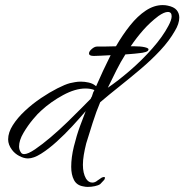

<svg xmlns="http://www.w3.org/2000/svg" viewBox="-20 -624 725 755"><path d="M308 109Q282 105 271 84Q260 63 260 32Q260 -5 270.5 -48Q281 -91 295 -129Q309 -167 317 -187Q294 -160 264.5 -128Q235 -96 203 -67Q171 -38 141.5 -19.5Q112 -1 90 -1Q74 -1 56 -10.5Q38 -20 27 -35Q12 -55 12 -76Q12 -103 30.5 -132Q49 -161 78.5 -188.5Q108 -216 141.5 -238.5Q175 -261 205.5 -276.5Q236 -292 255 -297Q264 -299 275 -301Q286 -303 298 -303Q313 -303 328.5 -299.5Q344 -296 354 -288L358 -285Q371 -315 385.5 -346Q400 -377 415 -407Q395 -406 377 -405Q359 -404 349 -404Q330 -404 330 -414Q330 -422 341 -431.5Q352 -441 362 -441Q370 -441 391 -441Q412 -441 436 -442Q462 -487 491.5 -524Q521 -561 553.5 -582.5Q586 -604 620 -604Q625 -604 630 -603.5Q635 -603 639 -602Q664 -597 674.5 -584.5Q685 -572 685 -555Q685 -543 680.5 -529.5Q676 -516 668 -503Q646 -464 610.5 -426Q575 -388 533 -352.5Q491 -317 449.5 -284Q408 -251 374 -222Q359 -187 344 -140Q329 -93 319 -60Q313 -36 309.5 -15Q306 6 306 24Q306 57 318 78Q328 94 343 94Q354 94 363 86Q367 84 370.5 81Q374 78 379 75Q385 72 389 72Q396 72 390 83Q387 86 383 90.5Q379 95 374 100Q367 105 353 108Q339 111 325 111Q321 111 316.5 110.5Q312 110 308 109ZM404 -279Q444 -306 491 -346.5Q538 -387 579 -433.5Q620 -480 642 -522Q655 -546 655 -560Q655 -577 640 -577Q626 -577 603 -561Q570 -536 543.5 -506Q517 -476 494 -442H509Q533 -442 548.5 -438.5Q564 -435 564 -430Q564 -423 552.5 -419.5Q541 -416 528 -415Q515 -414 510 -413Q502 -412 492.5 -411.5Q483 -411 473 -410Q454 -380 437.5 -347Q421 -314 404 -279ZM75 -18Q90 -18 118 -37Q146 -56 179.5 -84.5Q213 -113 245 -144Q277 -175 302 -200.5Q327 -226 337 -236Q339 -242 341 -244L347 -262Q350 -266 351 -270Q336 -276 316 -276Q276 -276 228 -250Q180 -224 142 -189Q130 -179 109.5 -154.5Q89 -130 72 -101Q55 -72 55 -48Q55 -35 62 -25Q66 -18 75 -18Z"/></svg>

Font: Allura
Style: Regular
Weight: 400
Designer: Robert E. Leuschke
Foundry: Robert E. Leuschke
Version: Version 1.110